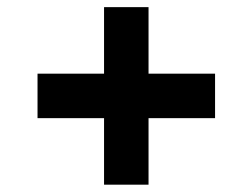

<svg xmlns="http://www.w3.org/2000/svg" viewBox="-20 -546 693 527"><path d="M265.6 -221.7H83V-343.8H265.6V-526.4H387.7V-343.8H570.3V-221.7H387.7V-39.1H265.6Z"/></svg>

Font: Pretendard
Style: Bold
Weight: 700
Designer: Base glyphs from Inter by Rasmus Andersson; Hangeul glyphs from Noto Sans CJK(Source Han Sans) by Jang Soo-young and Kan
Foundry: Kil Hyung-jin
Version: Version 1.309